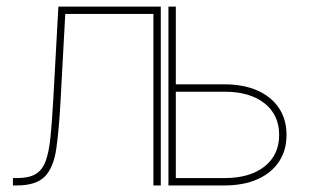

<svg xmlns="http://www.w3.org/2000/svg" viewBox="-20 -566 958 586"><path d="M19.5 0V-22.5H31.2Q67.4 -22.5 87.9 -34.2Q108.4 -45.9 118.9 -73.2Q129.4 -100.6 134 -147Q138.7 -193.4 142.6 -262.7L158.2 -545.9H470.7V0H448.2V-523.4H179.2L165 -261.7Q160.2 -170.4 151.9 -112.5Q143.6 -54.7 116.9 -27.3Q90.3 0 31.2 0ZM506.8 -308.6H665Q723.1 -308.6 765.6 -289.8Q808.1 -271 831.3 -236.3Q854.5 -201.7 854.5 -154.3Q854.5 -106.9 831.3 -72.3Q808.1 -37.6 765.6 -18.8Q723.1 0 665 0H494.1V-545.9H516.6V-22.5H665Q742.7 -22.5 787.4 -57.9Q832 -93.3 832 -154.3Q832 -215.3 787.4 -250.7Q742.7 -286.1 665 -286.1H506.8Z"/></svg>

Font: Inter Thin
Style: Regular
Weight: 250
Designer: Rasmus Andersson
Foundry: rsms
Version: Version 4.001;git-66647c0bb